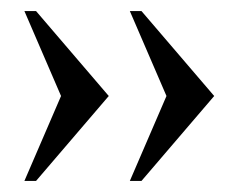

<svg xmlns="http://www.w3.org/2000/svg" viewBox="-20 -392 430 346"><path d="M24 -372H45L176 -219L45 -66H24L90 -219ZM214 -372H235L366 -219L235 -66H214L280 -219Z"/></svg>

Font: EIisabethische
Style: Book
Weight: 400
Designer: Salychow
Version: Version 1.3